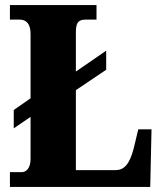

<svg xmlns="http://www.w3.org/2000/svg" viewBox="-20 -734 639 754"><path d="M19 0H570L575 -226H523L505 -151C489 -88 466 -66 435 -66H278V-380L397 -460V-535L278 -453V-605C278 -641 284 -657 316 -657H359V-714H19V-657H58C82 -657 100 -641 100 -602V-348L34 -302V-230L100 -275V-109C100 -73 82 -58 66 -58H19Z"/></svg>

Font: Noto Serif Armenian Condensed Black
Style: Regular
Weight: 900
Width: 3
Designer: Monotype Design Team
Foundry: Monotype Imaging Inc.
Version: Version 2.008